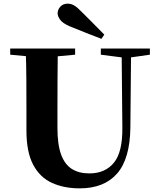

<svg xmlns="http://www.w3.org/2000/svg" viewBox="-20 -1013 869 1053"><path d="M552 -823 536 -800Q493 -816 450 -833.5Q407 -851 364 -868Q324 -885 310 -904.5Q296 -924 296 -940Q296 -960 311 -976.5Q326 -993 351 -993Q370 -993 387 -983Q404 -973 429 -947Q458 -918 489.5 -886.5Q521 -855 552 -823ZM417 20Q331 20 265 -10Q199 -40 162 -109.5Q125 -179 125 -297V-406Q125 -490 124.5 -576Q124 -662 121 -747H297Q296 -662 295.5 -577Q295 -492 295 -406V-312Q295 -221 315 -166Q335 -111 374 -86.5Q413 -62 470 -62Q557 -62 605 -121Q653 -180 651 -316L647 -747H699L695 -314Q693 -142 622 -61Q551 20 417 20ZM36 -713V-747H392V-713L228 -698H198ZM533 -713V-747H802V-713L689 -697H657Z"/></svg>

Font: Noto Serif JP ExtraLight Black
Style: Regular
Weight: 900
Version: Version 2.003-H1;hotconv 1.1.1;makeotfexe 2.6.0